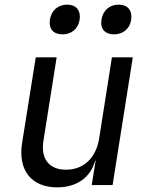

<svg xmlns="http://www.w3.org/2000/svg" viewBox="-20 -797 640 827"><path d="M471 -649C510 -649 539 -673 545 -712C551 -752 530 -777 491 -777C452 -777 423 -752 417 -712C411 -673 432 -649 471 -649ZM249 -649C288 -649 317 -673 323 -712C329 -752 308 -777 269 -777C230 -777 201 -752 195 -712C189 -673 210 -649 249 -649ZM226 10C310 10 370 -32 390 -105H392L375 0H465L552 -550H462L407 -200C393 -115 339 -66 264 -66C192 -66 155 -112 167 -190L224 -550H134L75 -180C57 -63 116 10 226 10Z"/></svg>

Font: JetBrains Mono
Style: Italic
Weight: 400
Italic angle: -9°
Monospace: yes
Designer: Philipp Nurullin, Konstantin Bulenkov
Foundry: JetBrains
Version: Version 2.305